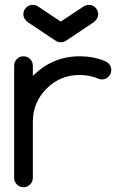

<svg xmlns="http://www.w3.org/2000/svg" viewBox="-20 -782 509 802"><path d="M39.1 -507.8Q39.1 -523.9 50.5 -535.4Q62 -546.9 78.1 -546.9Q94.2 -546.9 105.7 -535.4Q117.2 -523.9 117.2 -507.8V-464.8Q199.2 -546.9 312.5 -546.9Q369.6 -546.9 417.5 -527.3Q426.3 -523.9 433.6 -517.1Q444.8 -505.4 444.8 -489.3Q444.8 -473.1 433.3 -461.7Q421.9 -450.2 405.8 -450.2Q396.5 -450.2 388.7 -454.1Q354 -468.8 312.5 -468.8Q231.4 -468.8 174.3 -411.6Q117.2 -354.5 117.2 -273.4V-39.1Q117.2 -22.9 105.7 -11.5Q94.2 0 78.1 0Q62 0 50.5 -11.5Q39.1 -22.9 39.1 -39.1ZM233.9 -605.5Q222.7 -605.5 213.9 -610.8L97.2 -688.5Q77.6 -703.1 77.6 -722.7Q77.6 -738.8 89.1 -750.2Q100.6 -761.7 116.7 -761.7Q130.9 -761.7 141.1 -753.4L233.9 -691.9L326.7 -753.4Q336.9 -761.7 351.1 -761.7Q367.2 -761.7 378.7 -750.2Q390.1 -738.8 390.1 -722.7Q390.1 -703.1 370.6 -688.5L253.9 -610.8Q245.1 -605.5 233.9 -605.5Z"/></svg>

Font: Comfortaa
Style: Regular
Weight: 400
Designer: Johan Aakerlund - aajohan
Foundry: Johan Aakerlund
Version: Version 2.004 2013